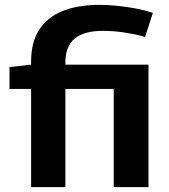

<svg xmlns="http://www.w3.org/2000/svg" viewBox="-20 -770 696 790"><path d="M108 0V-404H19V-494L108 -504V-517Q108 -595 140.5 -646.5Q173 -698 236 -724Q299 -750 390 -750Q422 -750 458.5 -746.5Q495 -743 533.5 -736Q572 -729 609 -717L577 -618Q558 -624 535.5 -628.5Q513 -633 490 -636.5Q467 -640 445 -641.5Q423 -643 403 -643Q326 -643 287.5 -611.5Q249 -580 249 -512V-504H591V0H448V-404H249V0Z"/></svg>

Font: Georama SemiExpanded SemiBold
Style: Regular
Weight: 600
Width: 6
Designer: Jean-Baptiste Levee
Foundry: Production Type
Version: Version 1.001